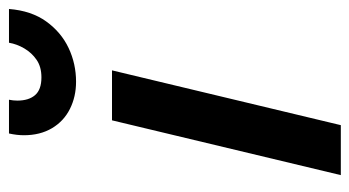

<svg xmlns="http://www.w3.org/2000/svg" viewBox="-200 -598 797 438"><g transform="rotate(-90 199.0 -378.5)"><path d="M19 0 144 -522H258L133 0ZM232 -604Q198 -604 170 -618Q142 -632 126 -659Q110 -686 110 -723Q110 -731 111 -739.5Q112 -748 114 -757H191Q190 -752 189.5 -747.5Q189 -743 189 -738Q189 -712 201.5 -697.5Q214 -683 242 -683Q266 -683 282 -694Q298 -705 308 -722Q318 -739 321 -757H398Q394 -706 369.5 -672Q345 -638 309 -621Q273 -604 232 -604Z"/></g></svg>

Font: Ubuntu Sans SemiBold
Style: Italic
Weight: 600
Italic angle: -13.5°
Designer: Dalton Maag Ltd
Foundry: Dalton Maag Ltd
Version: Version 1.006